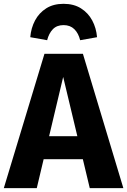

<svg xmlns="http://www.w3.org/2000/svg" viewBox="-33 -971 657 991"><path d="M196.5 -693.4H394.9L603.7 0H430.3L293.1 -573.9L156.8 0H-13.3ZM203.7 -268.1H382.7L409.5 -149.3H177ZM295 -951.3Q242.5 -951.3 205.7 -928Q168.8 -904.7 148 -865.7Q127.2 -826.6 123.2 -779L210.3 -763.5Q219.5 -799.3 240 -820.4Q260.6 -841.4 295 -841.4Q329.3 -841.4 350.7 -820.4Q372 -799.3 380.7 -763.5L467.9 -779Q463.9 -826.6 442.9 -865.7Q421.9 -904.7 384.8 -928Q347.8 -951.3 295 -951.3Z"/></svg>

Font: Fira Sans Variable
Style: Regular
Weight: 400
Designer: Carrois Corporate & Edenspiekermann AG
Foundry: Carrois Corporate GbR & Edenspiekermann AG
Version: Version 4.202